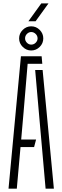

<svg xmlns="http://www.w3.org/2000/svg" viewBox="-20 -1140 377 1160"><path d="M31.5 0 106.5 -800H231.5L235.5 -754.5H147L122.5 -462.5L108 -297H198L186 -251.5H104L81.5 0ZM255.5 0 214.5 -464.5 192.5 -717H237.5L305.5 0ZM168.5 -835Q139.5 -835 117.5 -856.5Q95.5 -878 95.5 -908Q95.5 -937.5 117.2 -959.2Q139 -981 168.5 -981Q198.5 -981 220 -959.2Q241.5 -937.5 241.5 -908Q241.5 -878 219.8 -856.5Q198 -835 168.5 -835ZM168.5 -870.5Q184.5 -870.5 195.8 -882Q207 -893.5 207 -908Q207 -924 195.2 -935.2Q183.5 -946.5 168.5 -946.5Q154 -946.5 142.8 -935.2Q131.5 -924 131.5 -908Q131.5 -893.5 142.5 -882Q153.5 -870.5 168.5 -870.5ZM151.5 -1011.5 229.5 -1119.5H273L195 -1011.5Z"/></svg>

Font: Big Shoulders Stencil Text Thin ExtraLight
Style: Regular
Weight: 250
Version: Version 2.001